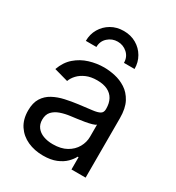

<svg xmlns="http://www.w3.org/2000/svg" viewBox="-184 -879 923 1005"><g transform="rotate(30 277.0 -376.5)"><path d="M228 11.7Q176.3 11.7 134.3 -7.3Q92.3 -26.4 67.6 -63.5Q43 -100.6 43 -154.3Q43 -200.7 61.3 -229.7Q79.6 -258.8 110.4 -275.4Q141.1 -292 178.7 -300.3Q216.3 -308.6 254.4 -313.5Q303.2 -319.8 333.5 -323.2Q363.8 -326.7 378.2 -335Q392.6 -343.3 392.6 -363.3V-366.2Q392.6 -399.4 379.9 -422.9Q367.2 -446.3 341.8 -459Q316.4 -471.7 278.3 -471.7Q239.7 -471.7 212.2 -459.5Q184.6 -447.3 167.2 -428.7Q149.9 -410.2 142.6 -389.6L58.1 -413.1Q75.7 -462.4 109.9 -491.9Q144 -521.5 187.7 -534.9Q231.4 -548.3 276.4 -548.3Q306.6 -548.3 341.8 -540.8Q377 -533.2 408.2 -513.2Q439.5 -493.2 459.5 -456.1Q479.5 -418.9 479.5 -358.9V0H394V-74.2H388.7Q379.4 -55.2 359.4 -35.2Q339.4 -15.1 306.9 -1.7Q274.4 11.7 228 11.7ZM242.7 -65.4Q292 -65.4 325.2 -84.2Q358.4 -103 375.5 -133.3Q392.6 -163.6 392.6 -196.8V-270.5Q387.2 -264.6 370.1 -259.8Q353 -254.9 330.6 -251Q308.1 -247.1 286.4 -244.4Q264.6 -241.7 250.5 -239.7Q218.8 -235.8 191.4 -226.3Q164.1 -216.8 147.5 -198.7Q130.9 -180.7 130.9 -149.4Q130.9 -122.1 145.3 -103.3Q159.7 -84.5 184.8 -75Q210 -65.4 242.7 -65.4ZM270 -765.1Q312.5 -765.1 345.7 -745.8Q378.9 -726.6 397.9 -693.8Q417 -661.1 417 -620.6H353Q353 -655.8 328.4 -678.2Q303.7 -700.7 270 -700.7Q236.3 -700.7 211.4 -678.2Q186.5 -655.8 186.5 -620.6H122.6Q122.6 -661.1 141.8 -693.8Q161.1 -726.6 194.3 -745.8Q227.5 -765.1 270 -765.1Z"/></g></svg>

Font: Inter 17pt
Style: Regular
Weight: 400
Version: Version 4.001;git-66647c0bb